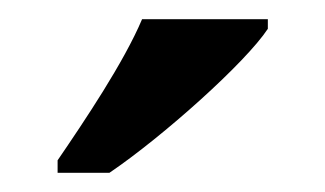

<svg xmlns="http://www.w3.org/2000/svg" viewBox="-20 -786 339 200"><path d="M40 -619V-606H94C150 -644 236 -721 259 -756V-766H128C109 -721 68 -660 40 -619Z"/></svg>

Font: Noto Serif Armenian SemiCondensed SemiBold
Style: Regular
Weight: 600
Width: 4
Designer: Monotype Design Team
Foundry: Monotype Imaging Inc.
Version: Version 2.008